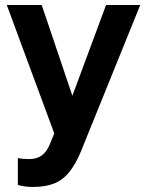

<svg xmlns="http://www.w3.org/2000/svg" viewBox="-20 -525 589 764"><path d="M110 219Q81 219 51 211V104Q60 106 72 107Q84 108 96 108Q126 108 145.5 94Q165 80 177 52L196 6L7 -505H146L268 -144L402 -505H538L301 80Q280 130 254.5 161Q229 192 194.5 205.5Q160 219 110 219Z"/></svg>

Font: Red Hat Text SemiBold
Style: Regular
Weight: 600
Designer: Pentagram, MCKL
Foundry: MCKL
Version: Version 1.030